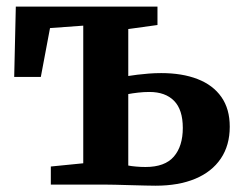

<svg xmlns="http://www.w3.org/2000/svg" viewBox="-20 -572 752 595"><path d="M462 3.5Q452 3.5 430.8 3Q409.5 2.5 384.5 1.8Q359.5 1 337 0.5Q314.5 0 301.5 0H137.5V-56L238 -66V-492.5L135 -485L106.5 -333.5H24L29 -551.5H468V-494.5L377.5 -482V-336.5Q389.5 -338.5 405.8 -340.5Q422 -342.5 441 -344Q460 -345.5 479.5 -345.5Q544.5 -345.5 592.2 -327Q640 -308.5 666 -271.5Q692 -234.5 692 -179.5Q692 -121.5 664.2 -80.5Q636.5 -39.5 585 -18Q533.5 3.5 462 3.5ZM431 -54.5Q491 -54.5 518.8 -86.8Q546.5 -119 546.5 -175.5Q546.5 -232 519.5 -259.5Q492.5 -287 443 -287Q425.5 -287 408 -285Q390.5 -283 377.5 -280.5V-59Q387.5 -57 401.8 -55.8Q416 -54.5 431 -54.5Z"/></svg>

Font: Merriweather 28pt
Style: Bold
Weight: 700
Version: Version 2.100